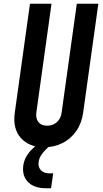

<svg xmlns="http://www.w3.org/2000/svg" viewBox="-20 -770 552 1025"><path d="M505 -750 424 -169Q416 -112 387.2 -70.5Q358.5 -29 314.2 -6.5Q270 16 215.5 16Q135.5 16 91.2 -33.5Q47 -83 59 -169L140 -750H255L174 -169Q170 -137.5 185 -118.2Q200 -99 231.5 -99Q262.5 -99 283.8 -118.2Q305 -137.5 309 -169L390 -750ZM226.5 235Q167 235 135 206.8Q103 178.5 103 133Q103 78.5 143.2 34.8Q183.5 -9 240 -39.5H262.5L257.5 0Q230 20 207.8 47.2Q185.5 74.5 185.5 104Q185.5 127.5 201.2 141.5Q217 155.5 246 155.5H264L252.5 235Z"/></svg>

Font: Mohave Light SemiBold
Style: Italic
Weight: 600
Italic angle: -8°
Version: Version 2.003